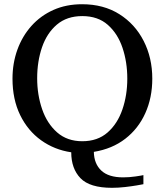

<svg xmlns="http://www.w3.org/2000/svg" viewBox="-20 -707 779 908"><path d="M700.2 -335Q700.2 -245.1 667.2 -171.9Q634.3 -98.6 572.5 -50.8Q510.7 -2.9 423.8 11.2Q424.8 67.4 459 99.6Q493.2 131.8 562 131.8Q591.3 131.8 621.3 127.4Q651.4 123 658.2 121.1V164.1Q651.4 165.5 627.4 169.7Q603.5 173.8 571.8 177.5Q540 181.2 509.8 181.2Q404.3 181.2 360.6 135.7Q316.9 90.3 316.9 13.2Q237.3 1.5 174.3 -43.7Q111.3 -88.9 75.2 -163.1Q39.1 -237.3 39.1 -335Q39.1 -408.2 62.3 -472.2Q85.4 -536.1 128.7 -584.5Q171.9 -632.8 232.4 -659.9Q293 -687 368.2 -687Q469.7 -687 544.2 -640.1Q618.7 -593.3 659.4 -513.4Q700.2 -433.6 700.2 -335ZM582 -335Q582 -413.6 559.3 -481Q536.6 -548.3 489.7 -589.6Q442.9 -630.9 369.1 -630.9Q296.4 -630.9 249 -590.6Q201.7 -550.3 178.7 -483.4Q155.8 -416.5 155.8 -336.9Q155.8 -258.8 179.2 -190.7Q202.6 -122.6 250.2 -80.8Q297.9 -39.1 369.1 -39.1Q441.4 -39.1 488.5 -80.3Q535.6 -121.6 558.8 -189.2Q582 -256.8 582 -335Z"/></svg>

Font: Eeyek
Style: Regular
Weight: 400
Designer: Pravabati Chingangbam and Tabish
Foundry: SIL International
Version: Version 2.000